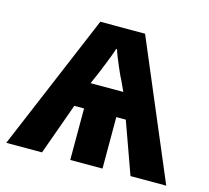

<svg xmlns="http://www.w3.org/2000/svg" viewBox="-84 -644 808 742"><g transform="rotate(15 320.0 -273.0)"><path d="M230 -546H409L640 0H497L423 -206H385V0H256V-206H217L143 0H0ZM255 -307H386L368 -346Q365 -351 358.5 -365Q352 -379 344.5 -396.5Q337 -414 330 -431.5Q323 -449 320 -460H316Q313 -449 306.5 -431.5Q300 -414 293 -397Q286 -380 280.5 -366Q275 -352 273 -348Z"/></g></svg>

Font: BC Sans
Style: Bold
Weight: 700
Designer: Monotype Design Team
Province of B.C.
Foundry: Monotype Imaging Inc.
Version: Version 2.000;GOOG;noto-source:20170915:90ef993387c0